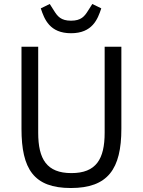

<svg xmlns="http://www.w3.org/2000/svg" viewBox="-20 -933 718 965"><path d="M337 -766C444 -766 471 -836 489 -891L444 -913L423 -880C405 -851 388 -829 337 -829C286 -829 269 -851 251 -880L230 -913L185 -891C203 -836 230 -766 337 -766ZM88 -698V-286C88 -83 150 12 336 12C522 12 590 -83 590 -286V-698H506V-266C506 -133 463 -63 339 -63C215 -63 172 -133 172 -266V-698Z"/></svg>

Font: LVC Sans
Style: Regular
Weight: 400
Designer: Mike Abbink, Paul van der Laan, Pieter van Rosmalen
Foundry: Bold Monday
Version: Version 3.0